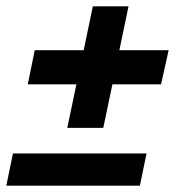

<svg xmlns="http://www.w3.org/2000/svg" viewBox="-47 -588 569 608"><path d="M166 -183 195 -321H41L63 -429H218L247 -568H360L331 -429H487L463 -321H309L280 -183ZM-27 0 -6 -102H417L396 0Z"/></svg>

Font: Mona Sans Condensed
Style: Bold Italic
Weight: 700
Width: 3
Italic angle: -11.7°
Designer: Deni Anggara
Foundry: GitHub
Version: Version 1.001; ttfautohint (v1.8.4.7-5d5b);gftools[0.9.31]